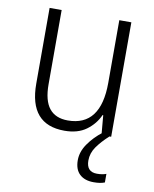

<svg xmlns="http://www.w3.org/2000/svg" viewBox="-84 -596 705 879"><g transform="rotate(10 268.0 -156.5)"><path d="M455 -532V0H410L402 -91H399Q380 -48 340.5 -19Q301 10 239 10Q75 10 75 -180V-532H131V-187Q131 -111 160 -75Q189 -39 246 -39Q399 -39 399 -241V-532ZM371 125Q371 178 420 178Q434 178 445 176Q456 174 463 171V211Q453 215 440.5 217Q428 219 412 219Q370 219 346.5 197Q323 175 323 132Q323 93 348.5 56Q374 19 414 -12L447 0Q412 32 391.5 61.5Q371 91 371 125Z"/></g></svg>

Font: Noto Sans Georgian SemiCondensed Light
Style: Regular
Weight: 300
Width: 4
Designer: Monotype Design Team, Akaki Razmadze
Foundry: Google LLC
Version: Version 2.005; ttfautohint (v1.8.4.7-5d5b)